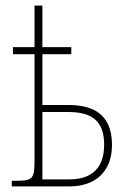

<svg xmlns="http://www.w3.org/2000/svg" viewBox="-20 -664 466 684"><path d="M22 0H228C319 0 379 -52 379 -148C379 -269 296 -290 222 -290H131V-471H234V-496H131V-644H103V-496H26V-471H103V-96C103 -26 97 -20 36 -20H22ZM228 -25H131V-265H222C306 -265 351 -235 351 -148C351 -68 309 -25 228 -25Z"/></svg>

Font: Noto Serif ExtraCondensed Thin
Style: Regular
Weight: 100
Width: 2
Designer: Monotype Design Team
Foundry: Monotype Imaging Inc.
Version: Version 2.013